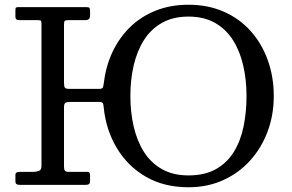

<svg xmlns="http://www.w3.org/2000/svg" viewBox="-20 -780 1230 810"><path d="M530 -375Q530 -443.5 544 -504Q558 -564.5 587.2 -610.8Q616.5 -657 663.2 -683.5Q710 -710 775 -710Q840.5 -710 887 -683.5Q933.5 -657 962.8 -610.8Q992 -564.5 1006 -504Q1020 -443.5 1020 -375Q1020 -307 1007.5 -246.2Q995 -185.5 966.5 -139.2Q938 -93 891 -66.5Q844 -40 775 -40Q710 -40 663.2 -66.5Q616.5 -93 587.2 -139.2Q558 -185.5 544 -246.2Q530 -307 530 -375ZM274 -405Q257 -405 253.5 -410.5Q250 -416 250 -432V-677Q250 -689.5 253.5 -692.2Q257 -695 269 -695H339Q348.5 -695 354.2 -699Q360 -703 360 -716V-733Q360 -744.5 356.8 -747.2Q353.5 -750 342 -750H60Q51.5 -750 48.2 -748.5Q45 -747 45 -737V-710Q45 -702 48.8 -698.5Q52.5 -695 62 -695H140Q151.5 -695 153.2 -691.5Q155 -688 155 -678V-80Q155 -63 144.5 -59Q134 -55 121 -55H68Q54 -55 49.5 -52Q45 -49 45 -41V-16Q45 -6.5 49.8 -3.2Q54.5 0 65 0H340Q350.5 0 355.2 -3.5Q360 -7 360 -16V-39Q360 -46 358 -50.5Q356 -55 349 -55H269Q258 -55 254 -59.8Q250 -64.5 250 -77V-328Q250 -342.5 256 -346.2Q262 -350 276 -350H396.5Q411 -350 413.8 -345Q416.5 -340 417.5 -327Q427 -232 472.8 -155.5Q518.5 -79 595.2 -34.5Q672 10 775 10Q855 10 921 -19.8Q987 -49.5 1035 -102.5Q1083 -155.5 1109 -225.2Q1135 -295 1135 -375Q1135 -455 1110.2 -524.8Q1085.5 -594.5 1038.8 -647.5Q992 -700.5 925.2 -730.2Q858.5 -760 775 -760Q699 -760 637 -735.2Q575 -710.5 529.2 -666Q483.5 -621.5 455.2 -562Q427 -502.5 418.5 -433Q417 -421 415 -413Q413 -405 398.5 -405Z"/></svg>

Font: Besley
Style: Regular
Weight: 400
Designer: Owen Earl
Foundry: indestructible type*
Version: Version 4.000